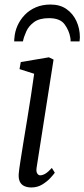

<svg xmlns="http://www.w3.org/2000/svg" viewBox="-20 -816 372 846"><path d="M118 10Q101 10 87.8 4.2Q74.5 -1.5 67.8 -14.8Q61 -28 62.5 -50Q64 -68.5 69.8 -105Q75.5 -141.5 83.2 -189.2Q91 -237 99.8 -290Q108.5 -343 116.5 -395Q124.5 -447 130.5 -491L66 -511.5L71.5 -542.5L195.5 -563.5L216 -553.5L141.5 -78.5Q138.5 -60 144 -51.8Q149.5 -43.5 156.5 -43.5Q167.5 -43.5 179.5 -50.5Q191.5 -57.5 208.5 -76L221.5 -55Q216.5 -47.5 202.2 -32Q188 -16.5 166.5 -3.2Q145 10 118 10ZM42.5 -633.5Q42.5 -637.5 42.8 -641.5Q43 -645.5 43.5 -648.5Q45.5 -677 57.2 -703.2Q69 -729.5 89.2 -750.5Q109.5 -771.5 138 -783.8Q166.5 -796 203 -796Q244.5 -796 273 -776Q301.5 -756 316.8 -723Q332 -690 332 -651Q332 -648 331.2 -642.2Q330.5 -636.5 330.5 -633.5H291Q291 -637.5 291 -641.2Q291 -645 290 -649.5Q284.5 -682 264.5 -709Q244.5 -736 196 -736Q154 -736 130.2 -718.8Q106.5 -701.5 95.8 -677.5Q85 -653.5 81 -633.5Z"/></svg>

Font: Merriweather 24pt Light
Style: Italic
Weight: 300
Italic angle: -7.8°
Version: Version 2.101